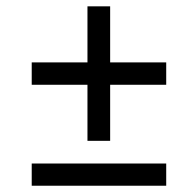

<svg xmlns="http://www.w3.org/2000/svg" viewBox="-20 -592 599 612"><path d="M509.8 0H81.1V-70.8H509.8ZM331.1 -321.8V-143.1H258.8V-321.8H81.1V-393.1H258.8V-571.8H331.1V-393.1H509.8V-321.8Z"/></svg>

Font: Droid Serif
Style: Bold Italic
Weight: 700
Italic angle: -12°
Designer: Monotype Design team
Foundry: Monotype Imaging Inc.
Version: Version 1.03